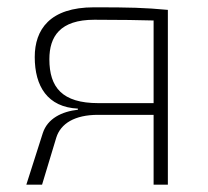

<svg xmlns="http://www.w3.org/2000/svg" viewBox="-20 -505 570 525"><path d="M237 -485C116 -485 75 -424 75 -349C75 -269 110 -212 193 -208V-205C149 -200 110 -181 97 -141L52 0H95L134 -129C146 -167 184 -191 248 -191H400V0H439V-478C375 -484 335 -485 237 -485ZM249 -223C150 -223 115 -266 115 -343C115 -405 144 -451 238 -451C308 -451 366 -450 400 -449V-223Z"/></svg>

Font: Exo 2 Extra Light
Style: Regular
Weight: 250
Designer: Natanael Gama
Version: Version 1.001;PS 001.001;hotconv 1.0.88;makeotf.lib2.5.64775